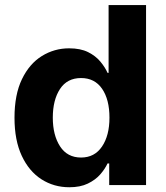

<svg xmlns="http://www.w3.org/2000/svg" viewBox="-20 -748 671 776"><path d="M260.3 8.8Q197.8 8.8 147.5 -23.4Q97.2 -55.7 67.9 -118.4Q38.6 -181.2 38.6 -272Q38.6 -365.7 68.8 -428.2Q99.1 -490.7 149.4 -521.7Q199.7 -552.7 259.3 -552.7Q305.2 -552.7 335.9 -537.4Q366.7 -522 385.7 -499Q404.8 -476.1 414.6 -453.6H418.9V-727.5H570.3V0H421.4V-87.4H414.6Q404.3 -64.9 384.8 -42.7Q365.2 -20.5 334.7 -5.9Q304.2 8.8 260.3 8.8ZM422.4 -272.5Q422.4 -345.7 392.6 -389.2Q362.8 -432.6 307.6 -432.6Q251.5 -432.6 222.4 -388.2Q193.4 -343.8 193.4 -272.5Q193.4 -201.7 222.7 -156.5Q252 -111.3 307.6 -111.3Q362.3 -111.3 392.3 -155.8Q422.4 -200.2 422.4 -272.5Z"/></svg>

Font: Konkhmer Sleokchher
Style: Regular
Weight: 400
Designer: Suon May Sophanith
Version: Version 1.000; ttfautohint (v1.8.4.7-5d5b);gftools[0.9.23]